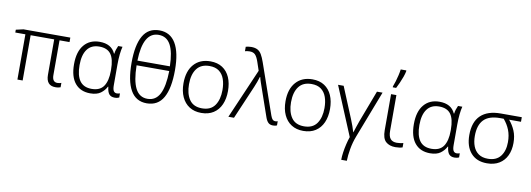

<svg xmlns="http://www.w3.org/2000/svg" viewBox="-73 -1294 5589 2022"><g transform="rotate(10 2722.0 -283.0)"><path d="M540 -38Q554 -38 564 -40.5Q574 -43 582 -46V1Q574 4 560 7Q546 10 527 10Q428 10 428 -105V-484H176V0H120V-484H12V-514L91 -532H592V-484H485V-112Q485 -38 540 -38Z M899 10Q795 10 737 -59.5Q679 -129 679 -264Q679 -398 739.5 -470Q800 -542 906 -542Q1031 -542 1074 -446H1078Q1080 -468 1087.5 -490.5Q1095 -513 1104 -532H1150Q1141 -499 1135.5 -448.5Q1130 -398 1130 -337V-118Q1130 -73 1142 -55.5Q1154 -38 1176 -38Q1184 -38 1193 -40Q1202 -42 1209 -44V0Q1202 4 1189 7Q1176 10 1162 10Q1122 10 1102 -13Q1082 -36 1076 -92H1072Q1051 -50 1010.5 -20Q970 10 899 10ZM906 -39Q995 -39 1034 -96.5Q1073 -154 1073 -260V-274Q1073 -386 1034.5 -439Q996 -492 910 -492Q825 -492 781.5 -433Q738 -374 738 -264Q738 -153 779 -96Q820 -39 906 -39Z M1737 -386Q1737 -191 1680 -90.5Q1623 10 1503 10Q1387 10 1330 -90Q1273 -190 1273 -384Q1273 -573 1329.5 -671.5Q1386 -770 1504 -770Q1620 -770 1678.5 -672Q1737 -574 1737 -386ZM1504 -722Q1338 -722 1330 -416H1677Q1674 -568 1632 -645Q1590 -722 1504 -722ZM1503 -38Q1591 -38 1633.5 -120Q1676 -202 1679 -366H1330Q1332 -202 1374 -120Q1416 -38 1503 -38Z M2325 -266Q2325 -183 2297.5 -121Q2270 -59 2216.5 -24.5Q2163 10 2086 10Q2012 10 1959 -24Q1906 -58 1877.5 -120Q1849 -182 1849 -266Q1849 -396 1913.5 -469Q1978 -542 2090 -542Q2166 -542 2218.5 -507.5Q2271 -473 2298 -411Q2325 -349 2325 -266ZM1908 -266Q1908 -164 1951 -101.5Q1994 -39 2086 -39Q2179 -39 2222.5 -101.5Q2266 -164 2266 -266Q2266 -332 2248 -383Q2230 -434 2191 -463Q2152 -492 2089 -492Q1998 -492 1953 -432Q1908 -372 1908 -266Z M2376 0 2606 -532 2575 -624Q2558 -674 2537.5 -695.5Q2517 -717 2478 -717Q2463 -717 2450.5 -715Q2438 -713 2428 -710V-758Q2440 -761 2454.5 -763.5Q2469 -766 2486 -766Q2526 -766 2552.5 -752.5Q2579 -739 2597 -708.5Q2615 -678 2632 -629L2820 -90Q2830 -62 2841.5 -50.5Q2853 -39 2869 -39Q2877 -39 2884.5 -40.5Q2892 -42 2896 -44V1Q2880 9 2854 9Q2822 9 2803.5 -8.5Q2785 -26 2772 -63L2672 -351Q2662 -381 2650.5 -413.5Q2639 -446 2634 -470H2630Q2622 -443 2611.5 -414Q2601 -385 2589 -357L2436 0Z M3416 -266Q3416 -183 3388.5 -121Q3361 -59 3307.5 -24.5Q3254 10 3177 10Q3103 10 3050 -24Q2997 -58 2968.5 -120Q2940 -182 2940 -266Q2940 -396 3004.5 -469Q3069 -542 3181 -542Q3257 -542 3309.5 -507.5Q3362 -473 3389 -411Q3416 -349 3416 -266ZM2999 -266Q2999 -164 3042 -101.5Q3085 -39 3177 -39Q3270 -39 3313.5 -101.5Q3357 -164 3357 -266Q3357 -332 3339 -383Q3321 -434 3282 -463Q3243 -492 3180 -492Q3089 -492 3044 -432Q2999 -372 2999 -266Z M3931 -532 3737 -28Q3711 40 3698.5 111.5Q3686 183 3685 240H3625Q3625 204 3631.5 159.5Q3638 115 3648.5 70.5Q3659 26 3672 -11L3455 -532H3515L3653 -198Q3667 -165 3679 -130Q3691 -95 3699 -68H3701Q3709 -93 3721 -129.5Q3733 -166 3744 -196L3871 -532Z M4079 -532V-150Q4079 -92 4101 -65Q4123 -38 4170 -38Q4189 -38 4208 -41Q4227 -44 4239 -47V-1Q4227 4 4205.5 7Q4184 10 4163 10Q4098 10 4060 -24.5Q4022 -59 4022 -146V-532ZM4027 -606V-616Q4037 -641 4047 -674Q4057 -707 4065 -741.5Q4073 -776 4077 -806H4137V-796Q4132 -770 4120 -736Q4108 -702 4092.5 -667.5Q4077 -633 4063 -606Z M4533 10Q4429 10 4371 -59.5Q4313 -129 4313 -264Q4313 -398 4373.5 -470Q4434 -542 4540 -542Q4665 -542 4708 -446H4712Q4714 -468 4721.5 -490.5Q4729 -513 4738 -532H4784Q4775 -499 4769.5 -448.5Q4764 -398 4764 -337V-118Q4764 -73 4776 -55.5Q4788 -38 4810 -38Q4818 -38 4827 -40Q4836 -42 4843 -44V0Q4836 4 4823 7Q4810 10 4796 10Q4756 10 4736 -13Q4716 -36 4710 -92H4706Q4685 -50 4644.5 -20Q4604 10 4533 10ZM4540 -39Q4629 -39 4668 -96.5Q4707 -154 4707 -260V-274Q4707 -386 4668.5 -439Q4630 -492 4544 -492Q4459 -492 4415.5 -433Q4372 -374 4372 -264Q4372 -153 4413 -96Q4454 -39 4540 -39Z M5381 -249Q5381 -172 5353.5 -114Q5326 -56 5272.5 -23Q5219 10 5141 10Q5030 10 4969 -60Q4908 -130 4908 -252Q4908 -392 4981.5 -462Q5055 -532 5195 -532H5420V-483H5293Q5333 -436 5357 -379.5Q5381 -323 5381 -249ZM4967 -252Q4967 -190 4985.5 -142Q5004 -94 5043 -66.5Q5082 -39 5143 -39Q5233 -39 5277.5 -96.5Q5322 -154 5322 -248Q5322 -320 5299.5 -377Q5277 -434 5235 -483H5195Q5078 -483 5022.5 -425.5Q4967 -368 4967 -252Z"/></g></svg>

Font: BC Sans Light
Style: Regular
Weight: 300
Designer: Monotype Design Team
Foundry: Monotype Imaging Inc.
Version: Version 2.000;GOOG;noto-source:20170915:90ef993387c0